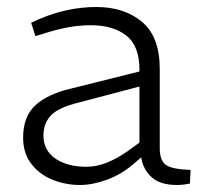

<svg xmlns="http://www.w3.org/2000/svg" viewBox="-20 -521 571 548"><path d="M208 7Q168 7 131 -7.5Q94 -22 70 -52.5Q46 -83 46 -128Q46 -189 81.5 -221Q117 -253 182 -268L378 -317V-322Q378 -390 340.5 -419.5Q303 -449 239 -449Q203 -449 169 -442Q135 -435 108 -426L81 -418L69 -456L93 -467Q133 -484 173.5 -492.5Q214 -501 255 -501Q335 -501 385.5 -458.5Q436 -416 436 -324V-98Q436 -64 452.5 -51Q469 -38 524 -36L522 3Q517 4 507 5.5Q497 7 485 7Q437 7 412.5 -15.5Q388 -38 383 -72L360 -52Q326 -23 285 -8Q244 7 208 7ZM227 -45Q256 -45 285.5 -57Q315 -69 345 -90L378 -114V-274L192 -225Q142 -211 123 -189Q104 -167 104 -134Q104 -92 138 -68.5Q172 -45 227 -45Z"/></svg>

Font: REM ExtraLight
Style: Regular
Weight: 250
Designer: Octavio Pardo
Foundry: Ashler Design
Version: Version 1.005;gftools[0.9.28]